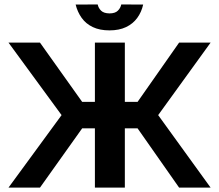

<svg xmlns="http://www.w3.org/2000/svg" viewBox="-20 -854 997 874"><path d="M412 0V-269.7H354L162 0H18.7L260.3 -330L18.7 -660H162L354 -390.3H412V-660H548.3V-390.3H606.3L795.3 -660H938.7L700 -330L938.7 0H795.3L606.3 -269.7H548.3V0ZM478.3 -715.7Q434 -715.7 402.5 -730.7Q371 -745.7 351.8 -772.5Q332.7 -799.3 324.3 -833.3L424.7 -833.7Q428 -817.3 440.3 -805.3Q452.7 -793.3 478.3 -793Q504 -793 516.3 -805.2Q528.7 -817.3 532 -833.7L631.7 -833.3Q624.3 -799.3 604.8 -772.5Q585.3 -745.7 553.8 -730.7Q522.3 -715.7 478.3 -715.7Z"/></svg>

Font: Nata Sans
Style: Regular
Weight: 400
Designer: Daniel Uzquiano Cruz
Version: Version 1.001